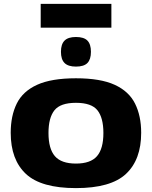

<svg xmlns="http://www.w3.org/2000/svg" viewBox="-20 -956 779 986"><path d="M35 -274Q35 -361 66 -424Q97 -487 170.5 -520.5Q244 -554 370 -554Q496 -554 569 -520.5Q642 -487 673.5 -424Q705 -361 705 -274Q705 -136 627 -63Q549 10 370 10Q191 10 113 -63Q35 -136 35 -274ZM229 -273Q229 -192 262 -154Q295 -116 370 -116Q445 -116 478 -154Q511 -192 511 -273Q511 -351 480.5 -389.5Q450 -428 370 -428Q290 -428 259.5 -389.5Q229 -351 229 -273ZM370 -614Q330 -614 311.5 -632.5Q293 -651 293 -690Q293 -729 311.5 -747.5Q330 -766 370 -766Q411 -766 429 -747.5Q447 -729 447 -690Q447 -651 429 -632.5Q411 -614 370 -614ZM189 -814V-936H552V-814Z"/></svg>

Font: Georama Extended
Style: Bold
Weight: 700
Width: 7
Designer: Jean-Baptiste Levee
Foundry: Production Type
Version: Version 1.000